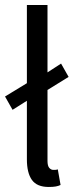

<svg xmlns="http://www.w3.org/2000/svg" viewBox="-21 -732 303 764"><path d="M173 12Q126 12 106 -16Q86 -44 86 -98V-331L29 -295L-1 -348L86 -401V-712H168V-444L222 -479L252 -426L168 -374V-92Q168 -72 175 -64Q182 -56 191 -56Q195 -56 198.5 -56Q202 -56 209 -58L220 4Q212 8 201 10Q190 12 173 12Z"/></svg>

Font: Processing Sans Pro
Style: Regular
Weight: 400
Designer: Paul D. Hunt
Foundry: Adobe Systems Incorporated
Version: Version 2.020;PS 2.000;hotconv 1.0.86;makeotf.lib2.5.63406